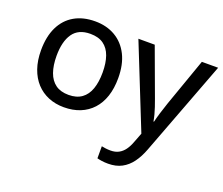

<svg xmlns="http://www.w3.org/2000/svg" viewBox="-127 -739 1359 1170"><g transform="rotate(20 552.0 -153.5)"><path d="M553.7 -270Q553.7 -203.6 536.4 -151.6Q519 -99.6 486.1 -63.7Q453.1 -27.8 406.7 -9Q360.4 9.8 301.8 9.8Q247.1 9.8 201.4 -9Q155.8 -27.8 122.6 -63.7Q89.4 -99.6 71.3 -151.6Q53.2 -203.6 53.2 -270Q53.2 -358.4 83.5 -420.7Q113.8 -482.9 170.2 -515.4Q226.6 -547.9 304.7 -547.9Q378.9 -547.9 435.1 -515.1Q491.2 -482.4 522.5 -420.4Q553.7 -358.4 553.7 -270ZM153.8 -270Q153.8 -208 169.7 -163.3Q185.5 -118.7 218.5 -94.7Q251.5 -70.8 303.7 -70.8Q355 -70.8 388.2 -94.7Q421.4 -118.7 437 -163.3Q452.6 -208 452.6 -270Q452.6 -331.5 437 -375.5Q421.4 -419.4 388.4 -442.9Q355.5 -466.3 302.7 -466.3Q225.6 -466.3 189.7 -414.8Q153.8 -363.3 153.8 -270ZM586.9 -538.1H692.9L807.1 -228Q815.9 -204.1 823.5 -181.4Q831.1 -158.7 836.7 -137.5Q842.3 -116.2 845.7 -95.7H849.1Q855 -120.6 865.7 -156.2Q876.5 -191.9 889.2 -228.5L998.5 -538.1H1104L871.6 76.2Q852.5 127.4 825.4 164.3Q798.3 201.2 761.2 220.9Q724.1 240.7 673.3 240.7Q649.9 240.7 632.1 238Q614.3 235.4 601.6 231.9V153.8Q612.3 156.2 627.7 158.2Q643.1 160.2 659.7 160.2Q690.4 160.2 712.6 148.2Q734.9 136.2 750.7 114.3Q766.6 92.3 777.3 63L801.8 -0.5Z"/></g></svg>

Font: Open Sans Medium
Style: Regular
Weight: 500
Designer: Monotype Design Team
Foundry: Monotype Imaging Inc.
Version: Version 3.000